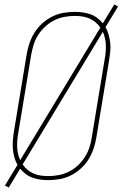

<svg xmlns="http://www.w3.org/2000/svg" viewBox="-20 -796 547 857"><path d="M19 41 2 32 58 -60Q49 -76 44 -94Q39 -112 37.5 -131Q36 -150 37.5 -169.5Q39 -189 42 -208L99 -553Q103 -578 111.5 -603Q120 -628 134 -650.5Q148 -673 168.5 -691.5Q189 -710 213 -722Q237 -734 263 -738.5Q289 -743 314 -743Q332 -743 350 -740.5Q368 -738 384.5 -732Q401 -726 414.5 -715.5Q428 -705 439 -692L490 -776L507 -767L451 -675Q460 -659 465 -641Q470 -623 472 -604Q474 -585 472 -565.5Q470 -546 467 -527L410 -182Q406 -157 397.5 -132Q389 -107 375 -84.5Q361 -62 340.5 -43.5Q320 -25 296 -13Q272 -1 246 3.5Q220 8 195 8Q177 8 159 5.5Q141 3 124.5 -3Q108 -9 94.5 -19.5Q81 -30 70 -43ZM70 -81 428 -673Q419 -686 406.5 -696.5Q394 -707 379 -713.5Q364 -720 347.5 -722.5Q331 -725 313 -725Q291 -725 267 -720.5Q243 -716 221.5 -705Q200 -694 181.5 -677Q163 -660 150 -639.5Q137 -619 130 -596Q123 -573 119 -550L62 -205Q59 -189 57.5 -173Q56 -157 56.5 -141Q57 -125 60.5 -110Q64 -95 70 -81ZM196 -10Q218 -10 242 -14.5Q266 -19 288 -30Q310 -41 328 -58Q346 -75 359 -95.5Q372 -116 379.5 -139Q387 -162 390 -185L447 -530Q450 -546 451.5 -562Q453 -578 452.5 -594Q452 -610 448.5 -625Q445 -640 439 -654L81 -62Q90 -49 102.5 -38.5Q115 -28 130 -21.5Q145 -15 161.5 -12.5Q178 -10 196 -10Z"/></svg>

Font: Iosevka Thin
Style: Italic
Weight: 100
Italic angle: -9°
Monospace: yes
Designer: Belleve Invis
Foundry: Belleve Invis
Version: Version 32.5.0; ttfautohint (v1.8.4)